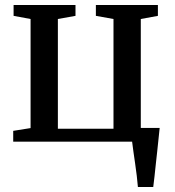

<svg xmlns="http://www.w3.org/2000/svg" viewBox="-20 -563 695 763"><path d="M528 180Q526.5 159.5 523.5 135.5Q520.5 111.5 517 86.8Q513.5 62 510.2 39.5Q507 17 505 0H32.5V-43L101.5 -54V-487.5L34 -500V-543H280V-500L210 -487.5V-51.5H431V-487.5L361 -500V-543H607.5V-500L539.5 -487.5V-54.5H614.5Q612.5 -35 610 -11.2Q607.5 12.5 604.8 38.2Q602 64 599.2 89.2Q596.5 114.5 594 138Q591.5 161.5 589 180Z"/></svg>

Font: Merriweather 48pt Medium
Style: Regular
Weight: 500
Version: Version 2.100